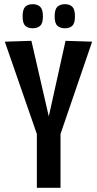

<svg xmlns="http://www.w3.org/2000/svg" viewBox="-20 -897 465 917"><path d="M156 0V-257L3 -698L130 -702L213 -341L293 -702L420 -698L269 -257V0ZM290 -762Q267 -762 254 -774Q241 -786 241 -819Q241 -852 254 -864.5Q267 -877 290 -877Q313 -877 325.5 -864.5Q338 -852 338 -819Q338 -786 325.5 -774Q313 -762 290 -762ZM136 -762Q113 -762 100.5 -774Q88 -786 88 -819Q88 -852 100.5 -864.5Q113 -877 136 -877Q159 -877 172 -864.5Q185 -852 185 -819Q185 -786 172 -774Q159 -762 136 -762Z"/></svg>

Font: Georama Condensed SemiBold
Style: Regular
Weight: 600
Width: 3
Designer: Jean-Baptiste Levee
Foundry: Production Type
Version: Version 1.000